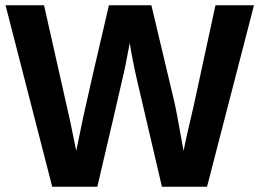

<svg xmlns="http://www.w3.org/2000/svg" viewBox="-20 -708 984 728"><path d="M943 -688 765 0H594L501 -398Q483 -475 472 -545Q458 -471 453 -447Q418 -293 349 0H178L1 -688H147L247 -244L269 -136L296 -266Q319 -372 393 -688H554L641 -322Q648 -293 676 -136L688 -193L714 -305L797 -688Z"/></svg>

Font: Libra Sans
Style: Bold
Weight: 700
Foundry: Context Ltd
Version: Version 1.000